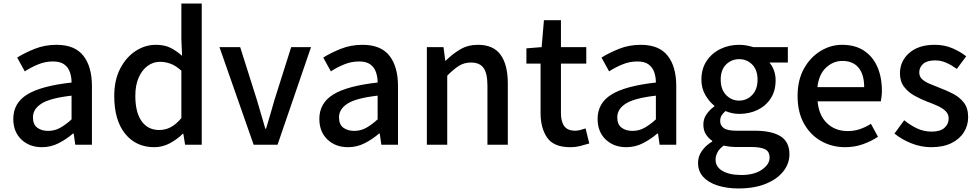

<svg xmlns="http://www.w3.org/2000/svg" viewBox="-20 -817 5521 1084"><path d="M217 14Q146 14 100.5 -29.5Q55 -73 55 -146Q55 -235 133.5 -283.5Q212 -332 384 -351Q384 -383 374.5 -410Q365 -437 342.5 -453.5Q320 -470 279 -470Q236 -470 195.5 -453.5Q155 -437 120 -414L77 -492Q120 -519 176.5 -541.5Q233 -564 299 -564Q402 -564 450.5 -502.5Q499 -441 499 -331V0H405L396 -63H392Q355 -31 311 -8.5Q267 14 217 14ZM252 -78Q288 -78 319 -95Q350 -112 384 -143V-277Q262 -263 214 -232Q166 -201 166 -155Q166 -114 190.5 -96Q215 -78 252 -78Z M851 14Q748 14 686.5 -62Q625 -138 625 -275Q625 -365 658.5 -429.5Q692 -494 745.5 -529Q799 -564 860 -564Q908 -564 941.5 -547.5Q975 -531 1008 -502L1004 -593V-797H1119V0H1025L1015 -62H1012Q981 -31 939.5 -8.5Q898 14 851 14ZM879 -83Q914 -83 944 -99Q974 -115 1004 -150V-418Q973 -446 943.5 -457Q914 -468 883 -468Q845 -468 813.5 -445Q782 -422 763 -379Q744 -336 744 -276Q744 -183 779.5 -133Q815 -83 879 -83Z M1412 0 1219 -551H1336L1430 -254Q1442 -214 1454 -172.5Q1466 -131 1478 -90H1482Q1494 -131 1506.5 -172.5Q1519 -214 1530 -254L1624 -551H1736L1547 0Z M1945 14Q1874 14 1828.5 -29.5Q1783 -73 1783 -146Q1783 -235 1861.5 -283.5Q1940 -332 2112 -351Q2112 -383 2102.5 -410Q2093 -437 2070.5 -453.5Q2048 -470 2007 -470Q1964 -470 1923.5 -453.5Q1883 -437 1848 -414L1805 -492Q1848 -519 1904.5 -541.5Q1961 -564 2027 -564Q2130 -564 2178.5 -502.5Q2227 -441 2227 -331V0H2133L2124 -63H2120Q2083 -31 2039 -8.5Q1995 14 1945 14ZM1980 -78Q2016 -78 2047 -95Q2078 -112 2112 -143V-277Q1990 -263 1942 -232Q1894 -201 1894 -155Q1894 -114 1918.5 -96Q1943 -78 1980 -78Z M2390 0V-551H2484L2494 -474H2496Q2534 -512 2578 -538Q2622 -564 2678 -564Q2766 -564 2806.5 -507.5Q2847 -451 2847 -346V0H2732V-332Q2732 -403 2710 -433.5Q2688 -464 2639 -464Q2601 -464 2571.5 -445.5Q2542 -427 2505 -390V0Z M3199 14Q3107 14 3069.5 -39.5Q3032 -93 3032 -180V-458H2952V-544L3038 -551L3051 -703H3147V-551H3290V-458H3147V-179Q3147 -130 3166 -104.5Q3185 -79 3228 -79Q3242 -79 3258 -83.5Q3274 -88 3286 -92L3307 -7Q3285 0 3257 7Q3229 14 3199 14Z M3516 14Q3445 14 3399.5 -29.5Q3354 -73 3354 -146Q3354 -235 3432.5 -283.5Q3511 -332 3683 -351Q3683 -383 3673.5 -410Q3664 -437 3641.5 -453.5Q3619 -470 3578 -470Q3535 -470 3494.5 -453.5Q3454 -437 3419 -414L3376 -492Q3419 -519 3475.5 -541.5Q3532 -564 3598 -564Q3701 -564 3749.5 -502.5Q3798 -441 3798 -331V0H3704L3695 -63H3691Q3654 -31 3610 -8.5Q3566 14 3516 14ZM3551 -78Q3587 -78 3618 -95Q3649 -112 3683 -143V-277Q3561 -263 3513 -232Q3465 -201 3465 -155Q3465 -114 3489.5 -96Q3514 -78 3551 -78Z M4150 247Q4084 247 4032 230.5Q3980 214 3950.5 182Q3921 150 3921 102Q3921 67 3942 36Q3963 5 4001 -18V-22Q3980 -36 3965.5 -58.5Q3951 -81 3951 -114Q3951 -147 3970 -173.5Q3989 -200 4013 -216V-220Q3985 -242 3962.5 -280Q3940 -318 3940 -367Q3940 -429 3969.5 -473Q3999 -517 4047.5 -540.5Q4096 -564 4153 -564Q4176 -564 4196.5 -560Q4217 -556 4233 -551H4428V-464H4324Q4339 -447 4349 -421Q4359 -395 4359 -364Q4359 -304 4331.5 -261.5Q4304 -219 4257.5 -196.5Q4211 -174 4153 -174Q4114 -174 4076 -190Q4063 -179 4054.5 -166Q4046 -153 4046 -133Q4046 -109 4066 -94Q4086 -79 4138 -79H4240Q4337 -79 4387 -47.5Q4437 -16 4437 54Q4437 107 4402 151Q4367 195 4302.5 221Q4238 247 4150 247ZM4153 -249Q4196 -249 4226.5 -280.5Q4257 -312 4257 -367Q4257 -422 4227 -452.5Q4197 -483 4153 -483Q4110 -483 4079.5 -453Q4049 -423 4049 -367Q4049 -312 4079.5 -280.5Q4110 -249 4153 -249ZM4166 171Q4238 171 4281.5 141Q4325 111 4325 73Q4325 38 4299 25.5Q4273 13 4223 13H4140Q4121 13 4102 11Q4083 9 4066 5Q4041 23 4030.5 43.5Q4020 64 4020 85Q4020 125 4059 148Q4098 171 4166 171Z M4752 14Q4677 14 4616 -20.5Q4555 -55 4519 -119.5Q4483 -184 4483 -275Q4483 -365 4519 -429.5Q4555 -494 4612.5 -529Q4670 -564 4734 -564Q4807 -564 4857 -531.5Q4907 -499 4933 -440.5Q4959 -382 4959 -304Q4959 -287 4957 -271.5Q4955 -256 4953 -245H4596Q4603 -166 4649 -121.5Q4695 -77 4766 -77Q4803 -77 4835 -88Q4867 -99 4897 -118L4937 -45Q4900 -20 4852.5 -3Q4805 14 4752 14ZM4595 -325H4859Q4859 -396 4827.5 -434.5Q4796 -473 4736 -473Q4684 -473 4643.5 -435Q4603 -397 4595 -325Z M5237 14Q5180 14 5125 -8Q5070 -30 5030 -63L5085 -138Q5121 -109 5158.5 -91.5Q5196 -74 5240 -74Q5289 -74 5312.5 -95.5Q5336 -117 5336 -148Q5336 -173 5318.5 -190Q5301 -207 5273 -219.5Q5245 -232 5215 -243Q5179 -257 5143.5 -276.5Q5108 -296 5084.5 -326.5Q5061 -357 5061 -403Q5061 -472 5113.5 -518Q5166 -564 5257 -564Q5312 -564 5357.5 -544.5Q5403 -525 5435 -499L5382 -428Q5353 -449 5323 -462.5Q5293 -476 5260 -476Q5214 -476 5192 -456.5Q5170 -437 5170 -408Q5170 -385 5186 -370Q5202 -355 5228.5 -344Q5255 -333 5285 -321Q5323 -307 5360 -288Q5397 -269 5421.5 -238Q5446 -207 5446 -155Q5446 -109 5422 -70.5Q5398 -32 5351.5 -9Q5305 14 5237 14Z"/></svg>

Font: Source Han Sans SC Medium
Style: Regular
Weight: 500
Designer: Ryoko NISHIZUKA 西塚涼子 (kana, bopomofo & ideographs); Paul D. Hunt (Latin, Greek & Cyrillic); Sandoll Communications 산돌커뮤니
Foundry: Adobe
Version: Version 2.004;hotconv 1.0.118;makeotfexe 2.5.65603